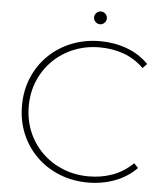

<svg xmlns="http://www.w3.org/2000/svg" viewBox="-58 -903 827 958"><g transform="rotate(5 356.0 -424.0)"><path d="M418 4Q341 4 275 -22.5Q209 -49 160 -97Q111 -145 84 -209.5Q57 -274 57 -350Q57 -426 84 -490.5Q111 -555 160 -603Q209 -651 275 -677.5Q341 -704 418 -704Q489 -704 552 -681Q615 -658 661 -611L640 -589Q593 -634 537.5 -653.5Q482 -673 419 -673Q349 -673 289 -648.5Q229 -624 184.5 -580Q140 -536 115.5 -477.5Q91 -419 91 -350Q91 -281 115.5 -222.5Q140 -164 184.5 -120Q229 -76 289 -51.5Q349 -27 419 -27Q482 -27 537.5 -47Q593 -67 640 -112L661 -90Q615 -43 552 -19.5Q489 4 418 4ZM409 -788Q396 -788 386.5 -797.5Q377 -807 377 -820Q377 -833 386.5 -842.5Q396 -852 409 -852Q422 -852 431.5 -842.5Q441 -833 441 -820Q441 -807 431.5 -797.5Q422 -788 409 -788Z"/></g></svg>

Font: Montserrat ExtraLight
Style: Regular
Weight: 200
Designer: Julieta Ulanovsky
Foundry: Julieta Ulanovsky
Version: Version 9.000; ttfautohint (v1.8.4.7-5d5b)